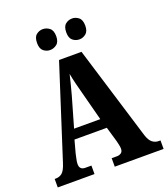

<svg xmlns="http://www.w3.org/2000/svg" viewBox="-163 -1035 1004 1149"><g transform="rotate(-20 339.5 -460.5)"><path d="M5 0V-54H13Q36 -54 53 -68Q70 -82 84 -126L273 -714H416L599 -116Q610 -82 627.5 -68Q645 -54 669 -54H679V0H368V-54H402Q417 -54 428.5 -62Q440 -70 440 -89Q440 -101 436.5 -115.5Q433 -130 431 -139L403 -235H197L175 -154Q173 -142 168.5 -123.5Q164 -105 164 -91Q164 -54 200 -54H239V0ZM217 -297H384L335 -484Q326 -517 318 -549.5Q310 -582 304 -614Q297 -583 288.5 -550.5Q280 -518 272 -488ZM431 -788Q407 -788 388.5 -803Q370 -818 370 -854Q370 -891 388.5 -906Q407 -921 431 -921Q453 -921 472 -906Q491 -891 491 -854Q491 -818 472 -803Q453 -788 431 -788ZM244 -788Q221 -788 202.5 -803Q184 -818 184 -854Q184 -891 202.5 -906Q221 -921 244 -921Q267 -921 286.5 -906Q306 -891 306 -854Q306 -818 286.5 -803Q267 -788 244 -788Z"/></g></svg>

Font: Noto Serif Bengali Condensed ExtraBold
Style: Regular
Weight: 800
Width: 3
Designer: Juan Bruce, Universal Thirst, Indian Type Foundry and the Monotype Design Team.
Foundry: Monotype Imaging Inc.
Version: Version 2.003; ttfautohint (v1.8.4.7-5d5b)